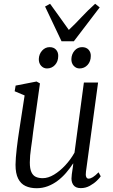

<svg xmlns="http://www.w3.org/2000/svg" viewBox="-20 -984 598 1014"><path d="M173.5 10Q139.5 10 114.5 -1.8Q89.5 -13.5 75.8 -40.8Q62 -68 62 -114Q62 -130 63.8 -152.5Q65.5 -175 68.5 -200.5Q71.5 -226 74.8 -250Q78 -274 81 -292L110 -480L57.5 -502L62.5 -532L173 -553.5L191 -543.5L155 -287Q153 -267 150 -245.8Q147 -224.5 144 -203.5Q141 -182.5 139.2 -162.8Q137.5 -143 137.5 -126Q137.5 -93 145.8 -75Q154 -57 169.2 -50Q184.5 -43 205.5 -43Q234.5 -43 265.5 -61.8Q296.5 -80.5 325 -111.2Q353.5 -142 373.5 -178L423 -548H498L434 -77.5Q431.5 -59.5 435.2 -50Q439 -40.5 447.5 -40.5Q457.5 -40.5 470.5 -48.5Q483.5 -56.5 500.5 -74L512 -53Q507 -45 491.8 -30Q476.5 -15 454.5 -2.8Q432.5 9.5 406.5 9.5Q378 9.5 366.2 -8.8Q354.5 -27 358.5 -54Q358.5 -56 359.2 -63.5Q360 -71 361.8 -81.2Q363.5 -91.5 364.8 -101.8Q366 -112 367 -119.5L366 -120.5Q349 -94.5 328.8 -71Q308.5 -47.5 284.2 -29.2Q260 -11 232.2 -0.5Q204.5 10 173.5 10ZM228 -622.5Q210 -622.5 197.2 -636.5Q184.5 -650.5 185 -672.5Q186 -698.5 202.5 -716.8Q219 -735 242 -735Q264 -735 276 -721.5Q288 -708 287.5 -688.5Q287.5 -659.5 270.5 -641Q253.5 -622.5 228 -622.5ZM400 -622.5Q382 -622.5 369.2 -636.5Q356.5 -650.5 357 -672.5Q358 -698.5 374 -716.8Q390 -735 413.5 -735Q435.5 -735 447.8 -721.5Q460 -708 459.5 -688.5Q459.5 -659.5 442.5 -641Q425.5 -622.5 400 -622.5ZM305 -766 218 -949.5 244.5 -964Q268 -931 293 -896.8Q318 -862.5 343.5 -826Q379.5 -860 411 -894Q442.5 -928 482.5 -964L506.5 -945L370 -766Z"/></svg>

Font: Merriweather 48pt Light
Style: Italic
Weight: 300
Italic angle: -7.8°
Version: Version 2.101